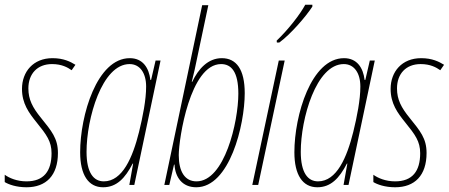

<svg xmlns="http://www.w3.org/2000/svg" viewBox="-36 -782 1898 812"><path d="M76 10C159 10 209 -40 209 -135C209 -197 182 -228 137 -284C102 -327 84 -361 84 -408C84 -470 122 -511 184 -511C225 -511 250 -497 267 -485L283 -508C262 -521 233 -536 186 -536C105 -536 57 -479 57 -406C57 -344 86 -305 119 -264C161 -212 182 -184 182 -134C182 -58 149 -15 76 -15C36 -15 3 -29 -16 -43V-12C0 -2 33 10 76 10Z M400 10C457 10 493 -28 525 -90H527L511 0H532L643 -526H622L603 -444H600C594 -495 568 -536 513 -536C374 -536 303 -294 303 -138C303 -42 338 10 400 10ZM403 -15C360 -15 330 -51 330 -140C330 -280 395 -511 512 -511C556 -511 582 -473 582 -416C582 -360 568 -289 552 -224C525 -116 482 -15 403 -15Z M794 10C935 10 999 -253 999 -388C999 -488 964 -536 902 -536C844 -536 803 -491 777 -436H775C778 -448 781 -460 787 -486L845 -760H819L659 0H680L700 -86H702C705 -33 734 10 794 10ZM795 -15C746 -15 720 -56 720 -126C720 -195 768 -511 899 -511C942 -511 972 -479 972 -386C972 -267 914 -15 795 -15Z M1134 -610 1135 -602H1145C1192 -636 1257 -711 1285 -754V-762H1255C1233 -721 1184 -658 1134 -610ZM1031 0H1056L1168 -526H1143Z M1306 10C1363 10 1399 -28 1431 -90H1433L1417 0H1438L1549 -526H1528L1509 -444H1506C1500 -495 1474 -536 1419 -536C1280 -536 1209 -294 1209 -138C1209 -42 1244 10 1306 10ZM1309 -15C1266 -15 1236 -51 1236 -140C1236 -280 1301 -511 1418 -511C1462 -511 1488 -473 1488 -416C1488 -360 1474 -289 1458 -224C1431 -116 1388 -15 1309 -15Z M1635 10C1718 10 1768 -40 1768 -135C1768 -197 1741 -228 1696 -284C1661 -327 1643 -361 1643 -408C1643 -470 1681 -511 1743 -511C1784 -511 1809 -497 1826 -485L1842 -508C1821 -521 1792 -536 1745 -536C1664 -536 1616 -479 1616 -406C1616 -344 1645 -305 1678 -264C1720 -212 1741 -184 1741 -134C1741 -58 1708 -15 1635 -15C1595 -15 1562 -29 1543 -43V-12C1559 -2 1592 10 1635 10Z"/></svg>

Font: Noto Sans ExtraCondensed Thin
Style: Italic
Weight: 100
Width: 2
Italic angle: -12°
Designer: Monotype Design Team
Foundry: Monotype Imaging Inc.
Version: Version 2.013